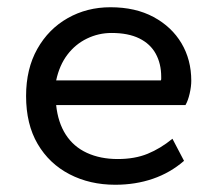

<svg xmlns="http://www.w3.org/2000/svg" viewBox="-20 -500 600 530"><path d="M298 10Q228 10 172 -19Q116 -48 84 -102.5Q52 -157 52 -235Q52 -310 83 -365Q114 -420 167 -450Q220 -480 285 -480Q354 -480 404 -453Q454 -426 481 -380.5Q508 -335 508 -277Q508 -261 503.5 -241.5Q499 -222 492 -210H135Q140 -162 161.5 -128.5Q183 -95 220 -78Q257 -61 305 -61Q352 -61 387.5 -75.5Q423 -90 456 -117L488 -56Q450 -23 402 -6.5Q354 10 298 10ZM135 -278H424Q425 -280 425 -282Q425 -284 425 -288Q425 -324 410 -351.5Q395 -379 364.5 -394Q334 -409 288 -409Q252 -409 220 -393.5Q188 -378 166 -349Q144 -320 135 -278Z"/></svg>

Font: Gantari
Style: Regular
Weight: 400
Designer: Anugrah Pasau
Foundry: Lafontype
Version: Version 1.000; ttfautohint (v1.8.3)